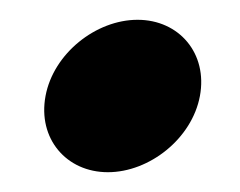

<svg xmlns="http://www.w3.org/2000/svg" viewBox="-20 -113 242 194"><path d="M26 -16C18 27 47 61 89 61C131 61 174 27 182 -16C190 -59 161 -93 119 -93C77 -93 34 -59 26 -16Z"/></svg>

Font: Charger EcoBlack
Style: Obl
Weight: 1000
Designer: Jasper
Foundry: Cannot Into Space Fonts
Version: Version 1.1